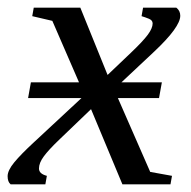

<svg xmlns="http://www.w3.org/2000/svg" viewBox="-32 -479 496 499"><path d="M411.1 0H286.1L204.6 -195.3L121.1 -115.2Q94.2 -89.4 81.8 -72.5Q69.3 -55.7 69.3 -41Q69.3 -27.3 89.8 -22L85.9 0H-4.4Q-12.2 -6.3 -12.2 -21Q-12.2 -36.1 5.1 -57.1Q22.5 -78.1 54.7 -107.9L179.7 -224.1H41L48.3 -265.1H173.3L104 -424.8L51.8 -437L55.7 -459H176.8L247.6 -284.2L308.1 -341.8Q339.4 -371.6 352.1 -388.7Q364.7 -405.8 364.7 -418Q364.7 -426.3 355.2 -430.2Q345.7 -434.1 335.9 -437L339.8 -459H426.3Q436.5 -451.2 436.5 -438Q436.5 -408.7 369.1 -345.2L283.7 -265.1H388.7L381.3 -224.1H274.4L358.4 -32.2L415 -22Z"/></svg>

Font: Liberation Serif
Style: Italic
Weight: 400
Italic angle: -16.333°
Designer: Steve Matteson
Foundry: Ascender Corporation
Version: Version 2.1.5